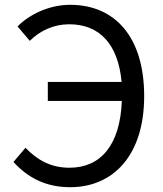

<svg xmlns="http://www.w3.org/2000/svg" viewBox="-20 -766 678 799"><path d="M179 -346H487C480 -162 399 -68 269 -68C193 -68 136 -99 86 -151L36 -92C97 -25 172 13 272 13C450 13 580 -118 580 -366C580 -615 456 -746 272 -746C181 -746 99 -703 53 -656L104 -596C146 -638 203 -665 268 -665C395 -665 472 -581 486 -425H179Z"/></svg>

Font: Source Han Sans JP
Style: Regular
Weight: 400
Designer: Ryoko NISHIZUKA 西塚涼子 (kana, bopomofo & ideographs); Paul D. Hunt (Latin, Greek & Cyrillic); Sandoll Communications 산돌커뮤니
Foundry: Adobe
Version: Version 2.004;hotconv 1.0.118;makeotfexe 2.5.65603